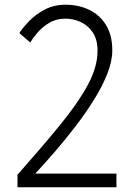

<svg xmlns="http://www.w3.org/2000/svg" viewBox="-20 -793 562 813"><path d="M54 0V-53Q157.5 -170 233.5 -262.8Q309.5 -355.5 351.2 -432.2Q393 -509 393 -578Q393 -625 373.2 -655Q353.5 -685 322.2 -699.5Q291 -714 257 -714Q218 -714 188.5 -696.2Q159 -678.5 138.8 -654.8Q118.5 -631 108 -613L62 -653Q76 -675 102.8 -703Q129.5 -731 168.5 -752Q207.5 -773 258 -773Q313.5 -773 358.2 -751.2Q403 -729.5 429.2 -686.5Q455.5 -643.5 455.5 -580Q455.5 -534 434.2 -480.2Q413 -426.5 377.5 -369.8Q342 -313 299 -257Q256 -201 211.8 -150Q167.5 -99 129.5 -58H473V0Z"/></svg>

Font: Junction Light
Style: Regular
Weight: 300
Designer: Caroline Hadilaksono
Foundry: Caroline Hadilaksono, Tyler Finck, The League of Moveable Type
Version: Version 2.000; ttfautohint (v1.8.3)